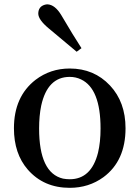

<svg xmlns="http://www.w3.org/2000/svg" viewBox="-20 -860 649 894"><path d="M304.7 14.6Q183.6 14.6 109.4 -70.3Q44.9 -144.5 44.9 -262.7Q44.9 -410.2 145.5 -488.3Q214.8 -541 304.7 -541Q418 -541 492.2 -461.9Q564.5 -384.8 564.5 -262.7Q564.5 -111.3 461.9 -35.2Q393.6 14.6 304.7 14.6ZM304.7 -25.4Q405.3 -25.4 436.5 -149.4Q448.2 -198.2 448.2 -261.7Q448.2 -447.3 357.4 -490.2Q333 -502 304.7 -502Q201.2 -502 171.9 -368.2Q162.1 -321.3 162.1 -261.7Q162.1 -54.7 273.4 -28.3Q289.1 -25.4 304.7 -25.4ZM359.4 -635.7 336.9 -619.1Q210 -725.6 206.1 -728.5Q159.2 -767.6 158.2 -795.9Q158.2 -829.1 188.5 -837.9Q195.3 -839.8 201.2 -839.8Q236.3 -837.9 265.6 -789.1Q321.3 -694.3 359.4 -635.7Z"/></svg>

Font: GenYoMin JP SemiBold
Style: Regular
Weight: 600
Version: Version 1.001;PS 1;hotconv 16.6.51;makeotf.lib2.5.65220 DEVE